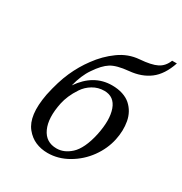

<svg xmlns="http://www.w3.org/2000/svg" viewBox="-166 -823 911 959"><g transform="rotate(30 289.5 -343.0)"><path d="M92.8 -237.8Q110.8 -322.3 136.7 -380.4Q162.6 -438.5 198.7 -486.8Q238.3 -541.5 291.3 -579.8Q344.2 -618.2 407.2 -623Q472.7 -627.9 504.4 -644Q536.6 -660.2 551.3 -698.2H578.6Q553.2 -622.6 506.3 -587.4Q460 -552.2 390.1 -545.9Q322.8 -539.6 290.5 -519.5Q258.3 -499.5 224.6 -449.2Q194.8 -406.2 178.7 -340.8Q248 -441.9 354 -441.9Q388.2 -441.9 415.5 -432.9Q442.9 -423.8 460.9 -407.7Q479 -391.6 490.7 -370.4Q502.4 -349.1 507.1 -323.7Q511.7 -298.3 511 -272Q510.3 -245.6 504.4 -217.8Q491.7 -158.2 453.9 -105.7Q416 -53.2 359.6 -20.5Q303.2 12.2 242.2 12.2Q204.1 12.2 172.4 -1.5Q140.6 -15.1 116.5 -44.9Q92.3 -74.7 86.2 -122.3Q80.1 -169.9 92.8 -237.8ZM334 -398.9Q298.3 -398.9 268.6 -381.1Q238.8 -363.3 220.5 -335.7Q202.1 -308.1 191.4 -283Q180.7 -257.8 175.8 -234.9Q156.2 -141.6 181.9 -85.7Q207.5 -29.8 269.5 -29.8Q291 -29.8 311 -38.1Q331.1 -46.4 350.8 -64.2Q370.6 -82 386.5 -115.2Q402.3 -148.4 412.1 -193.8Q431.6 -286.1 411.4 -342.5Q391.1 -398.9 334 -398.9Z"/></g></svg>

Font: Linux Biolinum G
Style: Italic
Weight: 400
Italic angle: -12°
Designer: Philipp H. Poll
Foundry: Philipp H. Poll
Version: Version 0.5.1